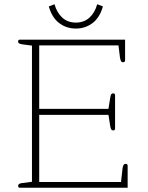

<svg xmlns="http://www.w3.org/2000/svg" viewBox="-20 -881 696 901"><path d="M209 -851 236 -861Q246 -823 271.5 -799Q297 -775 336 -775Q375 -775 400.5 -799Q426 -823 436 -861L463 -851Q448 -798 414 -772.5Q380 -747 336 -747Q292 -747 258 -772.5Q224 -798 209 -851ZM65 -9Q65 -20 84 -22L130 -28V-667L84 -673Q74 -675 69.5 -677.5Q65 -680 65 -686Q65 -695 73 -695H567V-598Q567 -589 558 -589Q551 -589 548 -594Q545 -599 543 -611L536 -668H164V-370H489L497 -421Q499 -434 502 -438.5Q505 -443 511 -443Q520 -443 520 -434V-278Q520 -269 511 -269Q505 -269 502 -273.5Q499 -278 497 -291L489 -342H164V-27H548L555 -90Q557 -102 560 -107Q563 -112 570 -112Q579 -112 579 -103V0H73Q65 0 65 -9Z"/></svg>

Font: Maitree ExtraLight
Style: Regular
Weight: 275
Designer: CadsonDemak Team
Foundry: CadsonDemak
Version: Version 1.003